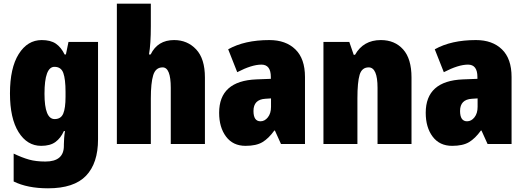

<svg xmlns="http://www.w3.org/2000/svg" viewBox="-20 -780 2840 1040"><path d="M275 -418Q311 -418 323 -384.5Q335 -351 335 -282V-256Q335 -194 322.5 -164.5Q310 -135 276 -135Q221 -135 221 -272Q221 -418 275 -418ZM206 -563Q129 -563 81.5 -487.5Q34 -412 34 -274Q34 -139 80.5 -64.5Q127 10 203 10Q252 10 280.5 -11Q309 -32 326 -70H332Q329 -53 327.5 -32.5Q326 -12 326 2V10Q326 95 226 95Q175 95 137.5 84.5Q100 74 54 52V203Q129 240 240 240Q381 240 446 172Q511 104 511 -25V-553H351L337 -485H330Q311 -524 282.5 -543.5Q254 -563 206 -563Z M797 -760H613V0H797V-247Q797 -331 810 -373Q823 -415 861 -415Q905 -415 905 -304V0H1090V-360Q1090 -462 1042.5 -512.5Q995 -563 923 -563Q834 -563 796 -485H787Q792 -513 794.5 -551.5Q797 -590 797 -638Z M1448 -247V-201Q1448 -166 1431 -144.5Q1414 -123 1391 -123Q1353 -123 1353 -179Q1353 -241 1417 -245ZM1439 -563Q1305 -563 1216 -513L1265 -389Q1344 -430 1396 -430Q1447 -430 1447 -363V-353L1369 -350Q1167 -342 1167 -169Q1167 -90 1204.5 -40Q1242 10 1310 10Q1368 10 1401.5 -10Q1435 -30 1466 -73H1469L1502 0H1632V-363Q1632 -462 1580 -512.5Q1528 -563 1439 -563Z M2043 -563Q1948 -563 1903 -483H1896L1872 -553H1732V0H1916V-247Q1916 -335 1928 -375Q1940 -415 1977 -415Q2025 -415 2025 -304V0H2209V-360Q2209 -462 2163.5 -512.5Q2118 -563 2043 -563Z M2567 -247V-201Q2567 -166 2550 -144.5Q2533 -123 2510 -123Q2472 -123 2472 -179Q2472 -241 2536 -245ZM2558 -563Q2424 -563 2335 -513L2384 -389Q2463 -430 2515 -430Q2566 -430 2566 -363V-353L2488 -350Q2286 -342 2286 -169Q2286 -90 2323.5 -40Q2361 10 2429 10Q2487 10 2520.5 -10Q2554 -30 2585 -73H2588L2621 0H2751V-363Q2751 -462 2699 -512.5Q2647 -563 2558 -563Z"/></svg>

Font: Noto Sans Display SemiCondensed Black
Style: Regular
Weight: 900
Width: 4
Designer: Monotype Design Team
Foundry: Monotype Imaging Inc.
Version: Version 1.900